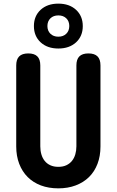

<svg xmlns="http://www.w3.org/2000/svg" viewBox="-20 -1023 640 1053"><path d="M69 -664Q69 -697.5 85.2 -713.7Q101.5 -730 135 -730Q168.5 -730 184.8 -713.7Q201 -697.5 201 -664V-220.5Q201 -196.8 207 -176.3Q212.9 -155.8 225.1 -140.6Q237.3 -125.3 256 -116.7Q274.6 -108 300 -108Q325.4 -108 344 -116.8Q362.7 -125.6 374.9 -140.9Q387.1 -156.1 393 -176.6Q399 -197.1 399 -220.5V-664Q399 -697.5 415.2 -713.7Q431.5 -730 465 -730Q498.5 -730 514.8 -713.7Q531 -697.5 531 -664V-219.8Q531 -167 514.7 -124.4Q498.4 -81.8 468.3 -52.1Q438.1 -22.4 395.3 -6.2Q352.4 10 300 10Q246.9 10 204.4 -6Q161.9 -22 131.9 -51.9Q101.9 -81.8 85.4 -124.6Q69 -167.3 69 -219.8ZM300 -756.9Q239.7 -756.9 202.8 -790.9Q166 -825 166 -880.1Q166 -935.2 202.8 -969.2Q239.7 -1003.1 300 -1003.1Q360.3 -1003.1 397.2 -969.1Q434 -935 434 -879.9Q434 -824.8 397.2 -790.8Q360.3 -756.9 300 -756.9ZM300 -821.8Q327 -821.8 343.5 -838Q360 -854.1 360 -880.4Q360 -906.6 343.5 -922.6Q327 -938.5 300 -938.5Q273 -938.5 256.5 -922.5Q240 -906.4 240 -880Q240 -854.1 256.5 -838Q273 -821.8 300 -821.8Z"/></svg>

Font: Maple Mono
Style: Regular
Weight: 400
Monospace: yes
Designer: subframe7536
Version: Version 7.300